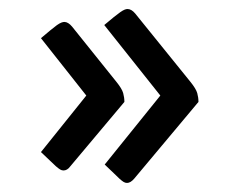

<svg xmlns="http://www.w3.org/2000/svg" viewBox="-20 -484 519 428"><path d="M257.3 -256.8 137.2 -113.8Q133.3 -108.4 129.4 -106.2Q125.5 -104 121.6 -104Q117.7 -104 114 -106.2Q110.4 -108.4 104.7 -113.3Q99.1 -118.2 91.3 -126Q83.5 -133.8 71.3 -145L172.4 -271L71.3 -398.9Q84 -409.7 92.5 -416.7Q101.1 -423.8 106.9 -428Q112.8 -432.1 116.7 -433.6Q120.6 -435.1 123.5 -435.1Q131.8 -435.1 140.6 -424.8L239.3 -301.8Q252 -286.1 254.6 -276.4Q257.3 -266.6 257.3 -256.8ZM422.4 -256.8 279.3 -85.9Q271 -76.2 263.2 -76.2Q259.3 -76.2 255.6 -78.4Q252 -80.6 246.6 -85.4Q241.2 -90.3 233.4 -98.1Q225.6 -106 213.4 -117.2L337.4 -271L212.4 -428.2Q225.1 -439 233.6 -445.8Q242.2 -452.6 248 -456.8Q253.9 -460.9 257.6 -462.4Q261.2 -463.9 264.2 -463.9Q272.9 -463.9 281.2 -454.1L404.3 -301.8Q417 -286.1 419.7 -276.4Q422.4 -266.6 422.4 -256.8Z"/></svg>

Font: Artifika
Style: Medium
Weight: 500
Designer: Yulya Zhdanova | Cyreal.org
Foundry: Yulya Zhdanova | Cyreal
Version: Version 1.000